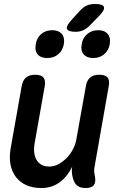

<svg xmlns="http://www.w3.org/2000/svg" viewBox="-20 -936 640 966"><path d="M411 10Q382 10 366.5 -4Q351 -18 345 -47Q342 -59 341.5 -72Q341 -85 343 -97Q318 -46 279 -18Q240 10 188 10Q145 10 112.5 -4.5Q80 -19 60 -45.5Q40 -72 33 -107.5Q26 -143 33 -186L89 -502Q94 -532 111 -546Q128 -560 157 -560Q187 -560 198.5 -546Q210 -532 205 -502L154 -214Q150 -192 152 -171Q154 -150 162.5 -134Q171 -118 187 -108Q203 -98 227 -98Q253 -98 276 -111Q299 -124 317.5 -143.5Q336 -163 348 -187Q360 -211 364 -234L412 -502Q417 -532 433.5 -546Q450 -560 480 -560Q509 -560 521 -546Q533 -532 527 -502L456 -98Q453 -85 454 -72.5Q455 -60 458 -47Q463 -18 451.5 -4Q440 10 411 10ZM361 -776Q322 -776 317 -791Q312 -806 342 -838L384 -884Q401 -902 418.5 -909Q436 -916 458 -916Q498 -916 503 -900.5Q508 -885 477 -854L430 -806Q415 -791 398 -783.5Q381 -776 361 -776ZM449 -644Q417 -644 401 -662.5Q385 -681 391 -713Q396 -746 419 -765Q442 -784 474 -784Q506 -784 522 -765Q538 -746 532 -713Q526 -681 503.5 -662.5Q481 -644 449 -644ZM218 -644Q185 -644 169.5 -662.5Q154 -681 160 -713Q165 -746 187.5 -765Q210 -784 243 -784Q275 -784 291 -765Q307 -746 301 -713Q295 -681 272.5 -662.5Q250 -644 218 -644Z"/></svg>

Font: Maple Mono SemiBold
Style: Italic
Weight: 600
Italic angle: -10°
Monospace: yes
Designer: subframe7536
Version: Version 7.000